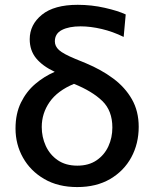

<svg xmlns="http://www.w3.org/2000/svg" viewBox="-20 -766 641 798"><path d="M44.5 -232Q44.5 -293.5 67 -339.5Q89.5 -385.5 126.5 -417Q163.5 -448.5 207.5 -467.5Q156.5 -491.5 130 -524Q103.5 -556.5 103.5 -603Q103.5 -663.5 154.2 -704.8Q205 -746 303 -746Q360.5 -746 415.5 -733.5Q470.5 -721 502.5 -706L494 -612.5Q449.5 -634.5 402.8 -645.5Q356 -656.5 315 -656.5Q267 -656.5 237.5 -641.5Q208 -626.5 208 -594Q208 -573.5 225.5 -557.8Q243 -542 292.5 -521.5L337.5 -503Q401 -476.5 450.5 -439.8Q500 -403 528.2 -353.5Q556.5 -304 556.5 -239Q556.5 -169 525.8 -112.2Q495 -55.5 437.8 -22Q380.5 11.5 301 11.5Q221.5 11.5 164 -22Q106.5 -55.5 75.5 -110.8Q44.5 -166 44.5 -232ZM153.5 -238Q153.5 -196.5 170.2 -159.8Q187 -123 220 -100.2Q253 -77.5 301.5 -77.5Q349 -77.5 381.5 -99.8Q414 -122 430.5 -158Q447 -194 447 -236Q447 -306 405 -346.5Q363 -387 287.5 -417.5Q219 -389 186.2 -342Q153.5 -295 153.5 -238Z"/></svg>

Font: Heraclito Medium
Style: Regular
Weight: 500
Designer: Kostas Bartsokas (font) & Cristiano Sobral (main changes)
Foundry: Kostas Bartsokas (font) & Cristiano Sobral (main changes)
Version: Version 1.00;July 8, 2020;FontCreator 13.0.0.2655 64-bit